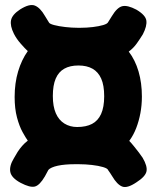

<svg xmlns="http://www.w3.org/2000/svg" viewBox="-20 -748 631 774"><path d="M63 -11Q26 -31 21.5 -55Q17 -79 36 -110Q43 -123 51 -135.5Q59 -148 69.5 -160Q80 -172 92 -181Q84 -192 71 -215.5Q58 -239 48.5 -274.5Q39 -310 39 -357Q39 -413 53 -460Q67 -507 92 -542Q81 -552 63.5 -572Q46 -592 36 -612Q20 -644 24.5 -666.5Q29 -689 61 -710Q99 -734 120.5 -725.5Q142 -717 161 -684Q165 -677 169 -671Q173 -665 177 -658Q179 -652 198 -647Q217 -642 243.5 -639Q270 -636 293 -636H305Q330 -636 354.5 -639Q379 -642 396 -647Q413 -652 416 -659Q420 -665 423.5 -671Q427 -677 431 -683Q452 -718 473 -723Q494 -728 530 -709Q567 -687 570 -665Q573 -643 556 -610Q545 -592 531.5 -573Q518 -554 499 -540Q525 -506 538.5 -460Q552 -414 552 -359Q552 -324 546 -292Q540 -260 529 -231.5Q518 -203 501 -180Q509 -172 519.5 -159Q530 -146 540 -133Q550 -120 555 -112Q575 -78 570.5 -57Q566 -36 530 -13Q493 12 472.5 4Q452 -4 432 -38Q428 -44 424 -50.5Q420 -57 416 -62Q414 -69 395.5 -74.5Q377 -80 350.5 -83Q324 -86 299 -86H280Q261 -86 244 -84.5Q227 -83 213 -80Q199 -77 189 -72.5Q179 -68 175 -63Q171 -56 168 -50Q165 -44 161 -37Q140 -1 120.5 4Q101 9 63 -11ZM291 -236Q327 -236 351 -248.5Q375 -261 387.5 -288.5Q400 -316 400 -360Q400 -404 388 -431Q376 -458 353 -471Q330 -484 296 -484Q262 -484 239 -471Q216 -458 204.5 -431Q193 -404 193 -361Q193 -319 205 -291.5Q217 -264 239.5 -250Q262 -236 291 -236Z"/></svg>

Font: Fredoka SemiCondensed
Style: Bold
Weight: 700
Width: 4
Designer: Ben Nathan
Foundry: Milena B. Brandão, Ben Nathan
Version: Version 2.001